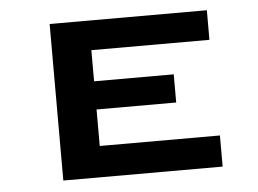

<svg xmlns="http://www.w3.org/2000/svg" viewBox="-40 -488 721 537"><g transform="rotate(-5 321.0 -219.5)"><path d="M564.5 0H117.2V-439.5H558.6V-356.4H227.1V-269H450.7V-189.9H227.1V-87.4H564.5Z"/></g></svg>

Font: Squarish Sans CT
Style: RegularSC
Weight: 400
Version: Version 0.9